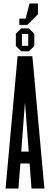

<svg xmlns="http://www.w3.org/2000/svg" viewBox="-20 -1083 297 1103"><path d="M137 -940H91V-976H127L150 -1063H198V-1001ZM102 -788 71 -819V-889L102 -920H146L177 -889V-819L146 -788ZM142 -888H106V-820H142ZM161 0 150 -144H97L86 0H12L81 -760H166L235 0ZM124 -489H123L102 -212H145Z"/></svg>

Font: Commune Nuit Debout
Style: Regular
Weight: 400
Designer: Sébastien Marchal
Foundry: Sébastien Marchal
Version: Version 1.003;PS 1.3;hotconv 1.0.88;makeotf.lib2.5.647800